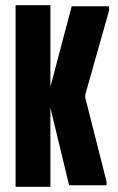

<svg xmlns="http://www.w3.org/2000/svg" viewBox="-20 -720 453 739"><path d="M400 -680 308 -355V-345L390 -21V-7H246L174 -305V-1H40V-700H174V-386L256 -696H400Z"/></svg>

Font: Bayformers-TFTCGName
Style: Regular
Weight: 400
Designer: billmoo
Foundry: Bayformers
Version: Version 1.021;Fontself Maker 3.5.4